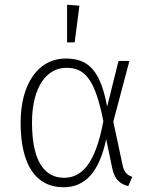

<svg xmlns="http://www.w3.org/2000/svg" viewBox="-20 -779 637 810"><path d="M263 -759V-600H295L315 -755ZM258 -532C138 -532 67 -421 67 -262C67 -79 134 11 248 11C340 11 399 -54 428 -192L454 -67C464 -19 491 -1 521 6L538 -33C518 -40 503 -51 497 -83L458 -266L526 -522H480L432 -329C403 -487 349 -532 258 -532ZM260 -493C338 -493 381 -445 416 -268C381 -78 319 -29 250 -29C167 -29 115 -100 115 -262C115 -412 177 -493 260 -493Z"/></svg>

Font: Fira Sans ExtraLight
Style: Regular
Weight: 200
Designer: bBox Type GmbH & Carrois Corporate GbR & Edenspiekermann AG
Foundry: bBox Type GmbH & Carrois Corporate GbR & Edenspiekermann AG
Version: Version 4.300;PS 004.300;hotconv 1.0.88;makeotf.lib2.5.64775